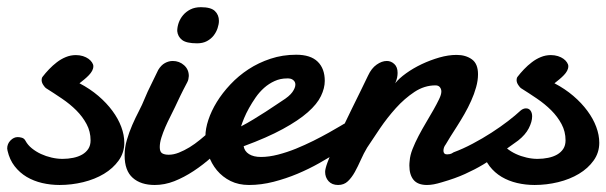

<svg xmlns="http://www.w3.org/2000/svg" viewBox="-33 -510 1711 542"><path d="M191.4 -274.9Q221.2 -259.3 244.6 -239.3Q268.1 -219.2 284.4 -197Q300.8 -174.8 309.3 -151.9Q317.9 -128.9 317.9 -106.9Q317.9 -79.1 302 -56.9Q286.1 -34.7 260.5 -19.3Q234.9 -3.9 201.9 4.2Q168.9 12.2 135.3 12.2Q109.9 12.2 85.9 6.6Q62 1 42.2 -10.7Q22.5 -22.5 8.3 -40.8Q-5.9 -59.1 -11.7 -84.5Q-12.7 -88.4 -12.7 -90.8Q-12.7 -104 -3.4 -113.5Q5.9 -123 17.1 -123Q22.5 -123 29.1 -121.1Q35.6 -119.1 39.1 -112.3Q45.4 -100.6 56.9 -91.3Q68.4 -82 82.5 -75.4Q96.7 -68.8 112.5 -65.2Q128.4 -61.5 143.6 -61.5Q159.2 -61.5 173.6 -64.5Q188 -67.4 199 -73.7Q210 -80.1 216.3 -89.8Q222.7 -99.6 222.7 -113.8Q222.7 -138.7 211.4 -159.7Q200.2 -180.7 182.4 -198.5Q164.6 -216.3 141.8 -231.7Q119.1 -247.1 96.7 -261.2Q94.2 -262.7 89.4 -269.8Q84.5 -276.9 84.5 -284.2Q84.5 -290 87.4 -293.5Q95.2 -303.7 105.5 -314.5Q115.7 -325.2 127.4 -334.2Q139.2 -343.3 152.8 -348.9Q166.5 -354.5 181.2 -354.5Q191.9 -354.5 201.2 -351.6Q210.4 -348.6 216.8 -344Q223.1 -339.4 226.8 -333.7Q230.5 -328.1 230.5 -323.2Q230.5 -316.4 227.1 -310.1Q223.6 -303.7 218 -297.9Q212.4 -292 205.3 -286.1Q198.2 -280.3 191.4 -274.9Z M467.3 -422.4Q467.3 -433.6 471.4 -445.6Q475.6 -457.5 483.9 -467.3Q492.2 -477.1 504.6 -483.4Q517.1 -489.7 534.2 -489.7Q562.5 -489.7 573.7 -478.8Q585 -467.8 585 -451.2Q585 -441.9 581.3 -430.7Q577.6 -419.4 570.3 -409.9Q563 -400.4 551.3 -394Q539.6 -387.7 523.4 -387.7Q493.2 -387.7 481 -397.2Q468.8 -406.7 467.3 -422.4ZM413.6 -312.5Q421.9 -326.2 432.6 -332Q443.4 -337.9 454.6 -337.9Q473.1 -337.9 486.6 -325.9Q500 -314 500 -295.4Q499.5 -291 498.8 -286.6Q498 -282.2 495.6 -277.8Q488.8 -265.1 484.4 -256.3Q480 -247.6 476.3 -240Q472.7 -232.4 469.2 -225.1Q465.8 -217.8 460.9 -207.5Q455.1 -195.3 447.8 -180.9Q440.4 -166.5 433.8 -151.4Q427.2 -136.2 422.6 -121.6Q418 -106.9 418 -94.7Q418 -81.5 424.6 -77.4Q431.2 -73.2 443.4 -73.2Q457 -73.2 471.9 -79.1Q486.8 -85 502 -94.2Q517.1 -103.5 531.7 -115.5Q546.4 -127.4 559.3 -139.6Q572.3 -151.9 583.3 -163.1Q594.2 -174.3 601.6 -183.1Q611.3 -192.4 621.1 -192.4Q629.9 -192.4 635.5 -184.6Q641.1 -176.8 641.1 -164.6Q641.1 -153.3 635.5 -140.6Q629.9 -127.9 617.2 -116.7Q592.3 -91.3 566.4 -68.1Q540.5 -44.9 513.4 -27.1Q486.3 -9.3 459 1.5Q431.6 12.2 403.8 12.2Q364.3 12.2 341.6 -8.1Q318.8 -28.3 318.8 -71.3Q318.8 -93.8 325.2 -115.2Q331.5 -136.7 340.3 -157Q349.1 -177.2 358.9 -196Q368.7 -214.8 375.5 -231.9Q377.9 -238.3 384 -251.5Q390.1 -264.6 397 -278.3Q404.8 -294.4 413.6 -312.5Z M785.6 -288.1Q783.2 -288.6 781.2 -288.6Q779.3 -288.6 776.9 -288.6Q758.3 -288.6 742.2 -281.2Q726.1 -273.9 712.6 -262Q699.2 -250 688.7 -234.9Q678.2 -219.7 669.9 -204.8Q661.6 -189.9 656 -176.3Q650.4 -162.6 647.5 -153.3Q664.6 -162.1 682.9 -173.3Q701.2 -184.6 717.3 -194.8Q733.4 -205.1 745.4 -213.4Q757.3 -221.7 762.2 -224.6Q784.2 -238.3 792.5 -250.2Q800.8 -262.2 800.8 -271Q800.8 -278.3 796.1 -282.7Q791.5 -287.1 785.6 -288.1ZM803.2 -355.5Q843.8 -355.5 863.8 -335.9Q883.8 -316.4 883.8 -281.7Q883.8 -261.2 873 -238.8Q862.3 -216.3 835.9 -193.1Q809.6 -169.9 765.4 -145.8Q721.2 -121.6 654.8 -97.2Q657.2 -83 669.9 -75Q682.6 -66.9 703.6 -66.9Q726.1 -66.9 751.7 -73.5Q777.3 -80.1 802.5 -90.3Q827.6 -100.6 851.6 -112.5Q875.5 -124.5 894.8 -135.3Q914.1 -146 927 -153.8Q939.9 -161.6 944.3 -163.6Q948.7 -166.5 952.4 -167Q956.1 -167.5 959 -167.5Q964.8 -167.5 968.8 -164.8Q972.7 -162.1 975.3 -158.4Q978 -154.8 979 -150.6Q980 -146.5 980 -143.6Q980 -139.2 979 -133.1Q978 -127 971.7 -119.1Q969.2 -116.7 955.3 -106Q941.4 -95.2 919.4 -80.6Q897.5 -65.9 868.4 -49.6Q839.4 -33.2 806.9 -19.5Q774.4 -5.9 739.3 3.2Q704.1 12.2 669.9 12.2Q640.6 12.2 617.9 1Q595.2 -10.3 579.3 -29.3Q563.5 -48.3 555.2 -73.2Q546.9 -98.1 546.9 -125.5Q546.9 -146.5 555.2 -171.6Q563.5 -196.8 579.1 -222.2Q594.7 -247.6 617.4 -271.7Q640.1 -295.9 668.5 -314.5Q696.8 -333 730.7 -344.2Q764.6 -355.5 803.2 -355.5Z M1005.9 -296.4Q1015.6 -317.4 1030.3 -327.6Q1044.9 -337.9 1059.1 -337.9Q1070.8 -337.9 1080.1 -329.3Q1089.4 -320.8 1089.4 -304.2Q1089.4 -297.9 1087.9 -290.5Q1086.4 -283.2 1082.5 -274.9Q1093.3 -288.6 1113.3 -303Q1133.3 -317.4 1157.5 -328.9Q1181.6 -340.3 1207.3 -347.7Q1232.9 -355 1255.9 -355Q1281.7 -355 1299.1 -342.5Q1316.4 -330.1 1316.4 -300.3Q1316.4 -282.7 1311 -263.7Q1305.7 -244.6 1297.1 -225.6Q1288.6 -206.5 1278.1 -188.2Q1267.6 -169.9 1257.3 -153.8Q1247.1 -137.7 1238.5 -124.3Q1230 -110.8 1225.1 -102.1Q1218.8 -94.2 1218.8 -84Q1218.8 -80.1 1221.2 -77.1Q1223.6 -74.2 1229 -74.2Q1232.4 -74.2 1236.8 -75Q1241.2 -75.7 1247.6 -80.1Q1273.9 -89.8 1301.5 -104.5Q1329.1 -119.1 1354.5 -135.5Q1379.9 -151.9 1401.1 -168.2Q1422.4 -184.6 1436.5 -197.8Q1440.4 -201.2 1444.3 -202.6Q1448.2 -204.1 1451.7 -204.1Q1460 -204.1 1464.6 -197.8Q1469.2 -191.4 1469.2 -181.6Q1469.2 -166.5 1459.7 -147.9Q1450.2 -129.4 1429.7 -113.3Q1401.9 -93.3 1378.7 -76.7Q1355.5 -60.1 1331.3 -45.7Q1307.1 -31.2 1279.5 -18.8Q1252 -6.3 1214.8 4.4Q1202.1 8.3 1191.7 10.3Q1181.2 12.2 1172.4 12.2Q1146.5 12.2 1134.5 -2.2Q1122.6 -16.6 1122.6 -42.5Q1122.6 -45.9 1122.8 -49.1Q1123 -52.2 1123.5 -56.2Q1124.5 -71.3 1131.6 -89.4Q1138.7 -107.4 1148.7 -126.5Q1158.7 -145.5 1169.9 -164.3Q1181.2 -183.1 1190.7 -200Q1200.2 -216.8 1206.5 -230Q1212.9 -243.2 1212.9 -251.5Q1212.9 -258.8 1208.7 -263.9Q1204.6 -269 1196.3 -269Q1165 -269 1137 -250.5Q1108.9 -231.9 1084.5 -204.8Q1060.1 -177.7 1039.6 -147.5Q1019 -117.2 1003.4 -93.3Q993.7 -77.1 985.6 -58.8Q977.5 -40.5 968.8 -24.7Q960 -8.8 949 1.7Q938 12.2 921.4 12.2Q904.3 12.2 894.5 1.5Q884.8 -9.3 884.8 -24.9Q884.8 -33.2 891.6 -51.8Q898.4 -70.3 909.2 -94.7Q919.9 -119.1 933.3 -147.2Q946.8 -175.3 960.2 -202.9Q973.6 -230.5 985.8 -254.9Q998 -279.3 1005.9 -296.4Z M1532.2 -274.9Q1562 -259.3 1585.4 -239.3Q1608.9 -219.2 1625.2 -197Q1641.6 -174.8 1650.1 -151.9Q1658.7 -128.9 1658.7 -106.9Q1658.7 -79.1 1642.8 -56.9Q1627 -34.7 1601.3 -19.3Q1575.7 -3.9 1542.7 4.2Q1509.8 12.2 1476.1 12.2Q1450.7 12.2 1426.8 6.6Q1402.8 1 1383.1 -10.7Q1363.3 -22.5 1349.1 -40.8Q1335 -59.1 1329.1 -84.5Q1328.1 -88.4 1328.1 -90.8Q1328.1 -104 1337.4 -113.5Q1346.7 -123 1357.9 -123Q1363.3 -123 1369.9 -121.1Q1376.5 -119.1 1379.9 -112.3Q1386.2 -100.6 1397.7 -91.3Q1409.2 -82 1423.3 -75.4Q1437.5 -68.8 1453.4 -65.2Q1469.2 -61.5 1484.4 -61.5Q1500 -61.5 1514.4 -64.5Q1528.8 -67.4 1539.8 -73.7Q1550.8 -80.1 1557.1 -89.8Q1563.5 -99.6 1563.5 -113.8Q1563.5 -138.7 1552.2 -159.7Q1541 -180.7 1523.2 -198.5Q1505.4 -216.3 1482.7 -231.7Q1460 -247.1 1437.5 -261.2Q1435.1 -262.7 1430.2 -269.8Q1425.3 -276.9 1425.3 -284.2Q1425.3 -290 1428.2 -293.5Q1436 -303.7 1446.3 -314.5Q1456.5 -325.2 1468.3 -334.2Q1480 -343.3 1493.7 -348.9Q1507.3 -354.5 1522 -354.5Q1532.7 -354.5 1542 -351.6Q1551.3 -348.6 1557.6 -344Q1564 -339.4 1567.6 -333.7Q1571.3 -328.1 1571.3 -323.2Q1571.3 -316.4 1567.9 -310.1Q1564.5 -303.7 1558.8 -297.9Q1553.2 -292 1546.1 -286.1Q1539.1 -280.3 1532.2 -274.9Z"/></svg>

Font: Damion
Style: Regular
Weight: 400
Foundry: vernon adams
Version: Version 1.000